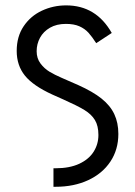

<svg xmlns="http://www.w3.org/2000/svg" viewBox="-20 -698 509 724"><path d="M43 -505.9Q43 -560.1 69.1 -598.9Q95.2 -637.7 137.9 -657.7Q180.7 -677.7 229.5 -677.7Q342.3 -677.7 401.4 -573.7L342.8 -535.2Q327.1 -559.6 313.5 -574.7Q299.8 -589.8 279.3 -598.9Q258.8 -607.9 228.5 -607.9Q193.4 -607.9 168.5 -593.5Q143.6 -579.1 130.9 -555.7Q118.2 -532.2 118.2 -504.9Q118.2 -478 132.6 -458.7Q147 -439.5 166.5 -427.7Q186 -416 211.9 -404.8L275.4 -377Q330.1 -352.5 363 -326.2Q396 -299.8 411.1 -267.3Q426.3 -234.9 426.3 -192.9Q426.3 -133.8 396.2 -88.6Q366.2 -43.5 312.5 -18.6Q258.8 6.3 189.9 6.3H181.6V-63.5H189.9Q242.2 -63.5 278.6 -80.3Q314.9 -97.2 333 -125.7Q351.1 -154.3 351.1 -189Q351.1 -223.6 337.9 -245.4Q324.7 -267.1 298.3 -283.2Q272 -299.3 218.3 -323.2L177.7 -341.3Q105 -374.5 74 -412.8Q43 -451.2 43 -505.9Z"/></svg>

Font: NMS Futura Pro Book
Style: Regular
Weight: 400
Designer: Blend3rman
Version: Version 0.1